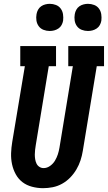

<svg xmlns="http://www.w3.org/2000/svg" viewBox="-20 -976 564 1004"><path d="M205 8Q176 8 147.5 0.5Q119 -7 97.5 -23.5Q76 -40 62.5 -64.5Q49 -89 43 -117Q37 -145 38 -174.5Q39 -204 44 -234L110 -630H86V-735H273V-630H235L167 -217Q165 -204 163.5 -192Q162 -180 162 -167.5Q162 -155 164 -143Q166 -131 171 -120.5Q176 -110 186 -103.5Q196 -97 208 -97Q226 -97 242 -108.5Q258 -120 267.5 -136Q277 -152 282.5 -169Q288 -186 291 -204L361 -630H337V-735H524V-630H486L413 -187Q409 -162 401 -137.5Q393 -113 379.5 -90Q366 -67 347 -47.5Q328 -28 304.5 -15Q281 -2 255.5 3Q230 8 205 8ZM440 -814Q423 -814 407.5 -820Q392 -826 382.5 -839Q373 -852 370.5 -868.5Q368 -885 371 -902Q373 -914 379 -925Q385 -936 395 -943Q405 -950 417 -953Q429 -956 440 -956Q457 -956 472.5 -950Q488 -944 497.5 -931Q507 -918 509.5 -901.5Q512 -885 510 -868Q508 -856 502 -845Q496 -834 485.5 -827Q475 -820 463.5 -817Q452 -814 440 -814ZM240 -814Q223 -814 207.5 -820Q192 -826 182.5 -839Q173 -852 170.5 -868.5Q168 -885 171 -902Q173 -914 179 -925Q185 -936 195 -943Q205 -950 217 -953Q229 -956 240 -956Q257 -956 272.5 -950Q288 -944 297.5 -931Q307 -918 309.5 -901.5Q312 -885 310 -868Q308 -856 302 -845Q296 -834 285.5 -827Q275 -820 263.5 -817Q252 -814 240 -814Z"/></svg>

Font: Iosevka Slab Extrabold Oblique
Style: Regular
Weight: 800
Italic angle: -9°
Monospace: yes
Designer: Belleve Invis
Foundry: Belleve Invis
Version: Version 11.1.1; ttfautohint (v1.8.3)